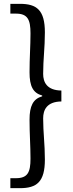

<svg xmlns="http://www.w3.org/2000/svg" viewBox="-20 -811 378 1001"><path d="M34 170H84C172 170 214 137 214 21C214 -60 205 -119 205 -194C205 -238 224 -281 300 -282V-339C224 -340 205 -383 205 -426C205 -502 214 -561 214 -642C214 -758 172 -791 84 -791H34V-740H63C124 -740 139 -709 139 -637C139 -569 134 -511 134 -434C134 -362 152 -326 200 -313V-309C152 -295 134 -258 134 -187C134 -111 139 -52 139 16C139 88 124 118 63 118H34Z"/></svg>

Font: Noto Sans CJK SC Regular
Style: Regular
Weight: 400
Designer: Ryoko NISHIZUKA (kana & ideographs); Paul D. Hunt (Latin, Greek & Cyrillic); Wenlong ZHANG (bopomofo); Sandoll Communica
Foundry: Adobe Systems Incorporated
Version: Version 1.004;PS 1.004;hotconv 1.0.82;makeotf.lib2.5.63406